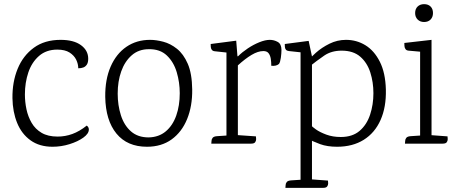

<svg xmlns="http://www.w3.org/2000/svg" viewBox="-20 -692 2202 925"><path d="M272 -500Q335 -500 370 -474.5Q405 -449 405 -409Q405 -391 398.5 -381Q392 -371 381.5 -367Q371 -363 357 -363Q357 -384 347 -404.5Q337 -425 315 -439Q293 -453 256 -453Q203 -453 168 -422.5Q133 -392 116.5 -343Q100 -294 100 -237Q100 -201 107.5 -165.5Q115 -130 132.5 -100Q150 -70 180.5 -52Q211 -34 258 -34Q294 -34 328.5 -46.5Q363 -59 398 -87Q403 -83 405.5 -78.5Q408 -74 408 -68Q408 -48 381.5 -29Q355 -10 315 2.5Q275 15 233 15Q170 15 127 -16Q84 -47 62.5 -100Q41 -153 40 -219Q39 -297 65 -360.5Q91 -424 143 -462Q195 -500 272 -500Z M703 -500Q732 -500 766.5 -491Q801 -482 832.5 -457Q864 -432 884.5 -385Q905 -338 906 -261Q907 -181 881.5 -118.5Q856 -56 807 -20.5Q758 15 688 15Q593 15 541 -48.5Q489 -112 487 -225Q486 -309 513 -371Q540 -433 589 -466.5Q638 -500 703 -500ZM697 -455Q648 -455 614.5 -425.5Q581 -396 564 -348Q547 -300 547 -241Q547 -185 562.5 -136.5Q578 -88 611 -59Q644 -30 696 -30Q745 -31 778.5 -59Q812 -87 829 -135Q846 -183 846 -243Q846 -295 831.5 -344Q817 -393 784 -424.5Q751 -456 697 -455Z M1280 -500Q1300 -500 1318 -490Q1336 -480 1336 -451Q1336 -435 1333 -413.5Q1330 -392 1324 -384Q1317 -378 1308 -376Q1299 -374 1287 -375Q1287 -393 1284.5 -409Q1282 -425 1274 -435.5Q1266 -446 1249 -446Q1223 -446 1192 -427.5Q1161 -409 1126 -377V-41L1213 -35Q1214 -30 1214 -21.5Q1214 -13 1209 -6.5Q1204 0 1190 0H998Q999 -5 999 -13Q999 -21 1004.5 -28Q1010 -35 1026 -36L1071 -39V-439L1015 -445Q1005 -446 1000.5 -452Q996 -458 995.5 -466Q995 -474 995 -480L1118 -496L1124 -421H1127Q1147 -441 1174 -459Q1201 -477 1229.5 -488.5Q1258 -500 1280 -500Z M1647 -500Q1698 -500 1740.5 -474Q1783 -448 1810 -394.5Q1837 -341 1839 -260Q1841 -176 1813.5 -114Q1786 -52 1732.5 -18.5Q1679 15 1604 15Q1557 15 1522.5 2.5Q1488 -10 1452 -29L1478 -89Q1483 -82 1502 -68.5Q1521 -55 1552 -43.5Q1583 -32 1622 -32Q1678 -32 1712.5 -61.5Q1747 -91 1763 -139.5Q1779 -188 1779 -243Q1779 -296 1764 -343Q1749 -390 1715.5 -419Q1682 -448 1626 -448Q1577 -448 1542.5 -424.5Q1508 -401 1464 -366L1457 -393Q1474 -413 1502 -438Q1530 -463 1567.5 -481.5Q1605 -500 1647 -500ZM1479 172 1560 178Q1561 183 1561 191.5Q1561 200 1556 206.5Q1551 213 1537 213H1355Q1356 208 1356 200Q1356 192 1361.5 185Q1367 178 1383 177L1428 174ZM1467 -495 1483 -420V213H1428V-440L1372 -446Q1362 -447 1357.5 -452.5Q1353 -458 1352.5 -466Q1352 -474 1352 -480Z M2023 -586Q2004 -586 1992 -598Q1980 -610 1980 -629Q1980 -649 1992 -660.5Q2004 -672 2023 -672Q2043 -672 2054.5 -660.5Q2066 -649 2066 -629Q2066 -610 2054.5 -598Q2043 -586 2023 -586ZM2059 -500V0H2004V-443L1948 -448Q1938 -449 1933.5 -455.5Q1929 -462 1928.5 -470.5Q1928 -479 1928 -485ZM2055 -41 2136 -35Q2137 -30 2137 -21.5Q2137 -13 2132 -6.5Q2127 0 2113 0H1931Q1932 -5 1932 -13Q1932 -21 1937.5 -28Q1943 -35 1959 -36L2004 -39Z"/></svg>

Font: Karma Variable Light
Style: Regular
Weight: 300
Designer: Joana Correia
Foundry: Indian Type Foundry
Version: Version 3.000